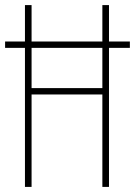

<svg xmlns="http://www.w3.org/2000/svg" viewBox="-20 -734 530 754"><path d="M78 0H104V-363H382V0H408V-546H490V-571H408V-714H382V-571H104V-714H78V-571H0V-546H78ZM104 -388V-546H382V-388Z"/></svg>

Font: Noto Sans Ethiopic ExtraCondensed Thin
Style: Regular
Weight: 100
Width: 2
Designer: Monotype Design Team
Foundry: Monotype Imaging Inc.
Version: Version 2.102